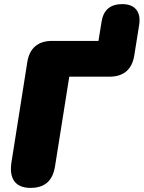

<svg xmlns="http://www.w3.org/2000/svg" viewBox="-20 -904 699 934"><path d="M128 10C199 10 237 -25 248 -97L317 -531H513C581 -531 622 -566 633 -633L657 -783C667 -846 637 -884 575 -884C517 -884 483 -856 474 -798L459 -705H233C165 -705 124 -670 113 -603L36 -116C23 -36 54 10 128 10Z"/></svg>

Font: SN Pro Black
Style: Italic
Weight: 900
Italic angle: -9°
Designer: Tobias Whetton
Foundry: Supernotes
Version: Version 1.001;Glyphs 3.2 (3249)